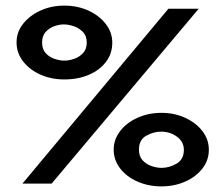

<svg xmlns="http://www.w3.org/2000/svg" viewBox="-20 -654 790 684"><path d="M209 -371Q163 -371 124.5 -388Q86 -405 62.5 -435Q39 -465 39 -503Q39 -540 62.5 -569.5Q86 -599 124.5 -616.5Q163 -634 209 -634Q256 -634 294.5 -616.5Q333 -599 356.5 -569Q380 -539 380 -502Q380 -463 357.5 -433.5Q335 -404 296.5 -387.5Q258 -371 209 -371ZM60 0 580 -623H688L164 0ZM209 -438Q226 -438 244.5 -444.5Q263 -451 276 -465Q289 -479 289 -503Q289 -526 275.5 -540Q262 -554 243 -560.5Q224 -567 207 -567Q191 -567 173 -560.5Q155 -554 142.5 -540Q130 -526 130 -503Q130 -479 142.5 -465Q155 -451 174 -444.5Q193 -438 209 -438ZM555 10Q509 10 470 -7Q431 -24 408 -54Q385 -84 385 -121Q385 -157 408 -187Q431 -217 470 -234.5Q509 -252 555 -252Q602 -252 640.5 -234Q679 -216 701.5 -186.5Q724 -157 724 -120Q724 -83 701 -53.5Q678 -24 639.5 -7Q601 10 555 10ZM556 -56Q583 -56 609 -71Q635 -86 635 -120Q635 -149 610.5 -167Q586 -185 554 -185Q527 -185 501 -170.5Q475 -156 475 -121Q475 -97 488 -83Q501 -69 519.5 -62.5Q538 -56 556 -56Z"/></svg>

Font: Inconsolata ExtraExpanded SemiBold
Style: Regular
Weight: 600
Width: 8
Monospace: yes
Designer: Raph Levien, Cyreal, Brenton Simpson
Foundry: Raph Levien, Cyreal, Google
Version: Version 3.001; ttfautohint (v1.8.2.53-6de2)